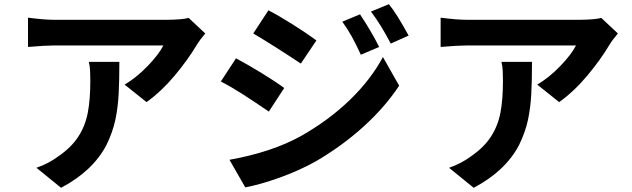

<svg xmlns="http://www.w3.org/2000/svg" viewBox="-20 -836 3000 912"><path d="M916 -625Q872 -551 809 -476Q746 -401 676 -351L572 -434Q629 -468 681.5 -522.5Q734 -577 756 -620H546H447H355H280H235Q195 -620 113 -613V-752Q191 -742 235 -742H457H560H656H732H774Q805 -742 834.5 -744.5Q864 -747 876 -751L955 -677Q928 -645 916 -625ZM528 -267Q515 -207 485 -146Q420 -23 270 56L153 -39Q211 -59 258 -94Q319 -136 352 -187Q385 -238 397 -300.5Q409 -363 409 -452Q409 -475 408 -498Q407 -521 402 -542H547Q547 -453 543.5 -388.5Q540 -324 528 -267Z M1781 -613 1694 -576Q1671 -626 1651.5 -661.5Q1632 -697 1606 -733L1690 -768Q1744 -687 1781 -613ZM1921 -667 1836 -629Q1790 -718 1742 -781L1827 -816Q1862 -775 1921 -667ZM1483 -644 1409 -534Q1273 -624 1183 -677L1255 -787Q1302 -763 1369.5 -720.5Q1437 -678 1483 -644ZM1410 -190Q1542 -265 1641 -360.5Q1740 -456 1799 -565L1876 -429Q1808 -326 1705.5 -233.5Q1603 -141 1479 -69Q1400 -25 1307.5 8Q1215 41 1145 54L1070 -77Q1271 -113 1410 -190ZM1330 -418 1257 -306Q1188 -353 1134.5 -387.5Q1081 -422 1029 -449L1101 -559Q1154 -531 1222.5 -489Q1291 -447 1330 -418Z M2876 -625Q2832 -551 2769 -476Q2706 -401 2636 -351L2532 -434Q2589 -468 2641.5 -522.5Q2694 -577 2716 -620H2506H2407H2315H2240H2195Q2155 -620 2073 -613V-752Q2151 -742 2195 -742H2417H2520H2616H2692H2734Q2765 -742 2794.5 -744.5Q2824 -747 2836 -751L2915 -677Q2888 -645 2876 -625ZM2488 -267Q2475 -207 2445 -146Q2380 -23 2230 56L2113 -39Q2171 -59 2218 -94Q2279 -136 2312 -187Q2345 -238 2357 -300.5Q2369 -363 2369 -452Q2369 -475 2368 -498Q2367 -521 2362 -542H2507Q2507 -453 2503.5 -388.5Q2500 -324 2488 -267Z"/></svg>

Font: Merged Yaku Han JP
Style: Bold
Weight: 700
Designer: Ryoko NISHIZUKA 西塚涼子 (kana, bopomofo & ideographs); Paul D. Hunt (Latin, Greek & Cyrillic); Sandoll Communications 산돌커뮤니
Foundry: Adobe
Version: Version 2.004